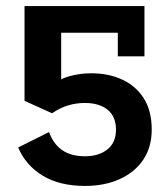

<svg xmlns="http://www.w3.org/2000/svg" viewBox="-20 -603 556 634"><path d="M261 11Q177 11 121 -23Q65 -57 40 -116L142 -167Q156 -128 185 -107.5Q214 -87 261 -87Q306 -87 334.5 -109.5Q363 -132 363 -175Q363 -218 335.5 -240.5Q308 -263 260 -263Q232 -263 205 -255Q178 -247 152 -229L61 -270V-583H457V-417H369V-495H182V-291L144 -315Q173 -341 208 -351Q243 -361 281 -361Q339 -361 384 -340Q429 -319 455 -278Q481 -237 481 -175Q481 -117 453 -75.5Q425 -34 375 -11.5Q325 11 261 11Z"/></svg>

Font: Rokkitt SemiBold
Style: Bold
Weight: 700
Version: Version 3.103